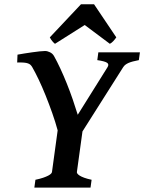

<svg xmlns="http://www.w3.org/2000/svg" viewBox="-20 -853 656 873"><path d="M391.6 0H136.2L141.1 -35.6Q162.1 -40 176.3 -44.9Q190.4 -49.8 199.2 -54.4Q208 -59.1 211.9 -63.2Q215.8 -67.4 216.3 -70.8L242.2 -260.3Q231.9 -298.3 217.5 -339.1Q203.1 -379.9 187.5 -418.7Q171.9 -457.5 156 -491Q140.1 -524.4 126.5 -547.9Q123 -553.7 118.9 -557.9Q114.7 -562 107.4 -564.7Q100.1 -567.4 88.4 -568.4Q76.7 -569.3 58.1 -568.8L59.6 -604.5Q73.2 -606.9 91.1 -609.9Q108.9 -612.8 126.5 -615.2Q144 -617.7 159.7 -619.4Q175.3 -621.1 184.6 -621.1Q195.8 -621.1 207.5 -615.2Q219.2 -609.4 225.6 -598.1Q239.3 -573.7 254.4 -541.3Q269.5 -508.8 283.9 -472.9Q298.3 -437 311 -400.1Q323.7 -363.3 333.5 -331.1L468.8 -547.4Q477.1 -560.5 466.8 -567.6Q456.5 -574.7 422.4 -579.6L427.2 -615.2H616.2L611.3 -579.6Q595.7 -576.7 584 -573.5Q572.3 -570.3 564 -566.7Q555.7 -563 549.8 -558.3Q543.9 -553.7 540 -547.4L355 -255.4L329.6 -70.8Q329.1 -67.9 331.8 -63.7Q334.5 -59.6 342 -54.7Q349.6 -49.8 362.8 -44.9Q376 -40 396.5 -35.6ZM508.8 -683.1Q502 -673.3 494.6 -665.5Q487.3 -657.7 479.5 -653.8L365.2 -739.3L230 -653.8Q225.6 -656.7 218.5 -665Q211.4 -673.3 206.5 -683.1L348.1 -833.5H407.7Z"/></svg>

Font: Gentium Basic
Style: Bold Italic
Weight: 700
Italic angle: -8°
Designer: J. Victor Gaultney and Annie Olsen
Foundry: SIL International
Version: Version 1.102; 2013; Maintenance release